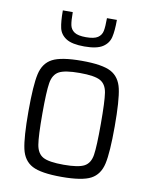

<svg xmlns="http://www.w3.org/2000/svg" viewBox="-83 -787 675 857"><g transform="rotate(10 254.5 -358.5)"><path d="M59 -255Q59 -373 70.5 -424.5Q82 -476 122 -497Q162 -518 255 -518Q348 -518 387.5 -497Q427 -476 438.5 -424.5Q450 -373 450 -255Q450 -137 438.5 -85.5Q427 -34 387.5 -13Q348 8 255 8Q162 8 122 -13Q82 -34 70.5 -85.5Q59 -137 59 -255ZM387 -255Q387 -357 381 -395.5Q375 -434 348.5 -448.5Q322 -463 255 -463Q188 -463 161.5 -448.5Q135 -434 128.5 -395Q122 -356 122 -255Q122 -154 128.5 -115Q135 -76 161.5 -61.5Q188 -47 255 -47Q322 -47 348.5 -61.5Q375 -76 381 -114.5Q387 -153 387 -255ZM132 -725H177Q177 -686 181 -666.5Q185 -647 201.5 -636Q218 -625 254 -625Q291 -625 307.5 -636Q324 -647 328 -666.5Q332 -686 332 -725H377Q377 -675 370 -646Q363 -617 336.5 -600Q310 -583 254 -583Q198 -583 171.5 -600Q145 -617 138.5 -645.5Q132 -674 132 -725Z"/></g></svg>

Font: Saira Semi Condensed Light
Style: Regular
Weight: 300
Width: 4
Designer: Hector Gatti with collaboration of the Omnibus-Type team
Foundry: Omnibus-Type
Version: Version 1.001; ttfautohint (v1.8)